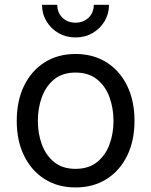

<svg xmlns="http://www.w3.org/2000/svg" viewBox="-20 -781 640 812"><path d="M299.3 11.7Q225.1 11.7 169.2 -23.4Q113.3 -58.6 82 -122.1Q50.8 -185.5 50.8 -269.5Q50.8 -355 82 -418.7Q113.3 -482.4 169.2 -517.6Q225.1 -552.7 299.3 -552.7Q374 -552.7 430.2 -517.6Q486.3 -482.4 517.6 -418.7Q548.8 -355 548.8 -269.5Q548.8 -185.5 517.6 -122.1Q486.3 -58.6 430.2 -23.4Q374 11.7 299.3 11.7ZM299.3 -66.9Q354.5 -66.9 390.1 -95.2Q425.8 -123.5 442.9 -169.7Q460 -215.8 460 -269.5Q460 -323.7 442.9 -370.4Q425.8 -417 390.1 -445.6Q354.5 -474.1 299.3 -474.1Q244.6 -474.1 209.5 -445.6Q174.3 -417 157.2 -370.6Q140.1 -324.2 140.1 -269.5Q140.1 -215.8 157.2 -169.7Q174.3 -123.5 209.5 -95.2Q244.6 -66.9 299.3 -66.9ZM299.3 -622.6Q259.8 -622.6 227.8 -640.9Q195.8 -659.2 176.8 -690.7Q157.7 -722.2 157.7 -760.7H222.2Q222.2 -727.5 243.9 -706.3Q265.6 -685.1 299.3 -685.1Q333 -685.1 354.7 -706.3Q376.5 -727.5 376.5 -760.7H440.9Q440.9 -722.2 422.1 -690.9Q403.3 -659.7 371.3 -641.1Q339.4 -622.6 299.3 -622.6Z"/></svg>

Font: Inter Variable
Style: Regular
Weight: 400
Designer: Rasmus Andersson
Foundry: rsms
Version: Version 4.001;git-9221beed3